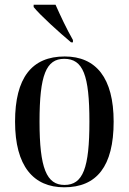

<svg xmlns="http://www.w3.org/2000/svg" viewBox="-20 -786 548 816"><path d="M282 -606H290V-616C263 -663 236 -721 216 -766H123V-756C151 -721 232 -648 282 -606ZM253 10C391 10 463 -79 463 -269C463 -455 388 -546 255 -546C115 -546 44 -455 44 -269C44 -80 122 10 253 10ZM254 0C178 0 148 -71 148 -269C148 -467 176 -536 253 -536C333 -536 360 -467 360 -269C360 -72 333 0 254 0Z"/></svg>

Font: Noto Serif Display Condensed Medium
Style: Regular
Weight: 500
Width: 3
Designer: Monotype Design Team
Foundry: Monotype Imaging Inc.
Version: Version 2.009